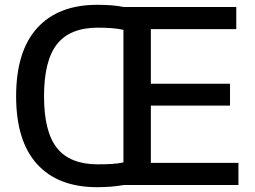

<svg xmlns="http://www.w3.org/2000/svg" viewBox="-20 -769 1059 798"><path d="M384 9Q221 9 134 -87Q47 -183 47 -369Q47 -556 134.5 -652.5Q222 -749 384 -749Q416 -749 442.5 -747Q469 -745 494 -740H962V-648H607V-421H936V-330H607V-92H971V0H494Q444 9 384 9ZM387 -86Q417 -86 443.5 -87.5Q470 -89 493 -94V-645Q470 -650 444 -652Q418 -654 387 -654Q271 -654 217 -585.5Q163 -517 163 -369Q163 -221 217 -153.5Q271 -86 387 -86Z"/></svg>

Font: Encode Sans Normal
Style: Medium
Weight: 500
Designer: Pablo Impallari, Andres Torresi
Foundry: Pablo Impallari, Andres Torresi
Version: Version 1.000; ttfautohint (v1.00) -l 8 -r 50 -G 200 -x 14 -